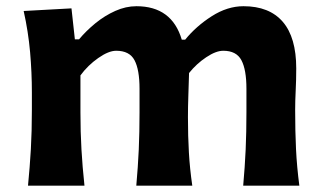

<svg xmlns="http://www.w3.org/2000/svg" viewBox="-20 -586 1019 606"><path d="M747.6 0Q752.9 -59.6 755.4 -114.3Q757.8 -168.9 757.8 -231.4V-305.7Q757.8 -366.2 741.9 -396Q726.1 -425.8 684.6 -425.8Q661.6 -425.8 630.9 -405.3Q600.1 -384.8 576.7 -355.5Q575.7 -324.2 574.5 -285.4Q573.2 -246.6 573.2 -216.3Q573.2 -155.8 576.2 -104.7Q579.1 -53.7 586.9 0H410.2Q415.5 -59.6 418 -114.3Q420.4 -168.9 420.4 -231.4V-305.7Q420.4 -366.2 404.5 -396Q388.7 -425.8 346.7 -425.8Q322.8 -425.8 290 -402.8Q257.3 -379.9 233.9 -348.1V-231.4Q233.9 -168.9 237.1 -114.3Q240.2 -59.6 246.6 0H68.4Q74.2 -59.6 77.4 -115.2Q80.6 -170.9 80.6 -239.7V-294.4Q80.6 -356.9 75 -421.4Q69.3 -485.8 54.7 -551.3L205.6 -559.6L216.3 -461.9H229.5Q252 -488.8 281.2 -512.7Q310.5 -536.6 343.8 -551.5Q377 -566.4 410.6 -566.4Q522.5 -566.4 553.7 -460.9H564.5Q599.1 -503.4 648.4 -534.9Q697.8 -566.4 748.5 -566.4Q830.1 -566.4 872.6 -517.1Q915 -467.8 915 -370.1Q915 -334.5 913.3 -300.8Q911.6 -267.1 911.6 -239.7Q911.6 -170.9 914.3 -115.2Q917 -59.6 924.8 0Z"/></svg>

Font: Pinar-DS3-FD Bold
Style: Regular
Weight: 700
Designer: Amin Abedi
Version: Version 3.000